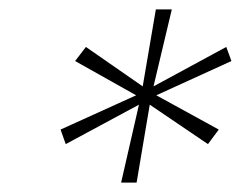

<svg xmlns="http://www.w3.org/2000/svg" viewBox="-20 -749 513 409"><path d="M307 -565 462 -649 473 -619 313 -546 446 -473 423 -442 299 -526 271 -360H238L276 -526L120 -442L109 -473L270 -546L140 -619L163 -649L284 -565L312 -729H346Z"/></svg>

Font: Albert Sans ExtraLight
Style: Italic
Weight: 250
Italic angle: -11.25°
Designer: Andreas Rasmussen
Foundry: a.Foundry
Version: Version 1.025